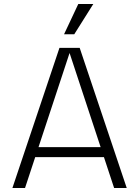

<svg xmlns="http://www.w3.org/2000/svg" viewBox="-20 -939 695 959"><path d="M153 -204H501L525 -154H129ZM277 -700H336L105 0H42ZM319 -700H378L613 0H550ZM371 -919H446L351 -768H300Z"/></svg>

Font: Moderustic Light
Style: Regular
Weight: 300
Designer: Tural Alisoy
Foundry: TAFT Foundry
Version: Version 2.120